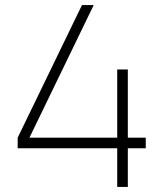

<svg xmlns="http://www.w3.org/2000/svg" viewBox="-20 -740 647 760"><path d="M444 0V-153H50V-195L304.5 -720H351L96.5 -195H444V-465H486V-195H557V-153H486V0Z"/></svg>

Font: Vela Sans ExtLt
Style: Regular
Weight: 200
Designer: Principal design: Mikhail Sharanda - project Manrope.
Design modification: Ravid Balaliev
Foundry: Mikhail Sharanda
Version: Version 1.001